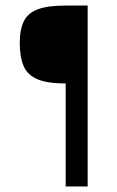

<svg xmlns="http://www.w3.org/2000/svg" viewBox="-20 -548 421 690"><path d="M295 -528V122H216V-248Q151 -248 115 -263Q79 -278 65 -310.5Q51 -343 51 -394Q51 -443 66 -472.5Q81 -502 117 -515Q153 -528 215 -528Z"/></svg>

Font: Genos Thin
Style: Regular
Weight: 400
Version: Version 1.010